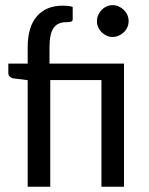

<svg xmlns="http://www.w3.org/2000/svg" viewBox="-20 -711 569 731"><path d="M11.7 0ZM85.4 0V-405.8L34.7 -412.1Q24.4 -413.1 18.1 -418.5Q11.7 -423.8 11.7 -433.6V-468.8H85.4V-530.8Q85.4 -608.9 120.6 -649.2Q155.8 -689.5 219.2 -689.5Q230.5 -689.5 239.5 -688.5Q248.5 -687.5 256.8 -684.6V-637.7Q256.8 -630.4 250 -628.4Q243.2 -626.5 231.4 -626.5Q199.2 -626.5 183.8 -604.2Q168.5 -582 168.5 -531.2V-468.8H452.1V0H366.2V-406.2H171.4V0ZM469.7 -630.4Q469.7 -618.2 464.8 -607.2Q460 -596.2 451.4 -588.1Q442.9 -580.1 431.9 -575.2Q420.9 -570.3 408.7 -570.3Q396.5 -570.3 385.7 -575.2Q375 -580.1 366.9 -588.1Q358.9 -596.2 354 -607.2Q349.1 -618.2 349.1 -630.4Q349.1 -643.1 354 -654.1Q358.9 -665 366.9 -673.3Q375 -681.6 385.7 -686.5Q396.5 -691.4 408.7 -691.4Q420.9 -691.4 431.9 -686.5Q442.9 -681.6 451.4 -673.3Q460 -665 464.8 -654.1Q469.7 -643.1 469.7 -630.4Z"/></svg>

Font: Carlito
Style: Regular
Weight: 400
Designer: Lukasz Dziedzic
Foundry: tyPoland Lukasz Dziedzic
Version: Version 1.103; Beta1; all basic design good, some composites